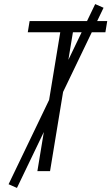

<svg xmlns="http://www.w3.org/2000/svg" viewBox="-20 -838 545 940"><path d="M163 0 275 -680H116L125 -735H505L496 -680H337L225 0ZM63 82 22 64 446 -818 487 -800Z"/></svg>

Font: Iosevka Curly Light
Style: Italic
Weight: 300
Italic angle: -9°
Monospace: yes
Designer: Belleve Invis
Foundry: Belleve Invis
Version: Version 22.1.2; ttfautohint (v1.8.4)